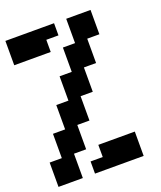

<svg xmlns="http://www.w3.org/2000/svg" viewBox="-139 -777 778 927"><g transform="rotate(-20 250.0 -313.0)"><path d="M375 62.5H312.5H250H187.5V0H250V-62.5H312.5H375H437.5V0V62.5ZM62.5 62.5H0V0V-62.5H62.5V-125V-187.5H125V-250V-312.5H187.5V-375V-437.5H250V-500V-562.5H312.5V-625V-687.5H375H437.5V-625V-562.5H375V-500V-437.5H312.5V-375V-312.5H250V-250V-187.5H187.5V-125V-62.5H125V0V62.5ZM125 -562.5H62.5H0V-625V-687.5H62.5H125H187.5H250V-625H187.5V-562.5Z"/></g></svg>

Font: PixelArmy
Style: Medium
Weight: 500
Version: Version 001.000